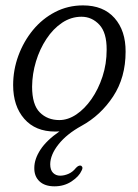

<svg xmlns="http://www.w3.org/2000/svg" viewBox="-20 -466 500 694"><path d="M280 -446.5Q353.5 -446.5 394 -400.8Q434.5 -355 434 -279Q434 -186 389 -117.5Q344 -49 274.5 -11Q221 18.5 191.5 55.8Q162 93 161.5 127.5Q161.5 148.5 171.8 158.8Q182 169 197.5 169Q212 169 227.2 162.5Q242.5 156 254 141.5Q263 131.5 271 132.5Q275 133 277.2 137.5Q279.5 142 275 150.5Q266 171.5 239 189.5Q212 207.5 177 207.5Q142 207.5 122.8 189.5Q103.5 171.5 104 141Q104 109 126.2 75Q148.5 41 195 9Q186 9.5 179.5 9.5Q108 9.5 67.8 -36.5Q27.5 -82.5 27.5 -158.5Q27.5 -213.5 46.5 -265Q65.5 -316.5 99.2 -357.5Q133 -398.5 179.2 -422.5Q225.5 -446.5 280 -446.5ZM194.5 -32Q225.5 -32 255.8 -52.2Q286 -72.5 310.8 -108Q335.5 -143.5 350.5 -189.2Q365.5 -235 365.5 -286Q366 -348 339 -376.8Q312 -405.5 274.5 -405.5Q237 -405.5 204.5 -383.8Q172 -362 147.8 -325.2Q123.5 -288.5 110 -243.8Q96.5 -199 96 -153Q96 -87.5 123.8 -59.8Q151.5 -32 194.5 -32Z"/></svg>

Font: Fraunces 72pt S100 Light
Style: Italic
Weight: 300
Italic angle: -16°
Version: Version 1.000; ttfautohint (v1.8.3)